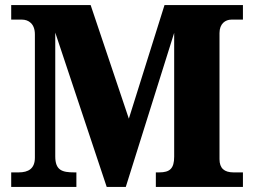

<svg xmlns="http://www.w3.org/2000/svg" viewBox="-20 -734 997 754"><path d="M24 0H280V-57H272C224 -57 197 -65 197 -120V-606L399 0H474L664 -605V-119C664 -72 647 -57 605 -57H592V0H934V-57H897C861 -57 842 -73 842 -109V-604C842 -641 865 -657 889 -657H934V-714H626L486 -268L336 -714H24V-657H66C92 -657 117 -641 117 -599V-115C117 -72 92 -57 53 -57H24Z"/></svg>

Font: Noto Serif Gurmukhi ExtraBold
Style: Regular
Weight: 800
Designer: Vaibhav Singh and the Monotype Design Team
Foundry: Monotype Imaging Inc.
Version: Version 2.004